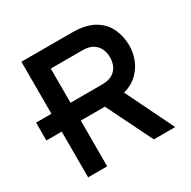

<svg xmlns="http://www.w3.org/2000/svg" viewBox="-156 -853 1004 1007"><g transform="rotate(-30 346.0 -350.0)"><path d="M5 -277V-385H291V-277ZM98 0V-700H402.5Q488.5 -700 538.5 -670Q588.5 -640 609.8 -591.8Q631 -543.5 631 -489.5Q631 -449 615.5 -408.5Q600 -368 567.2 -336.2Q534.5 -304.5 483.5 -290.5L625.5 0H496L359.5 -277H213.5V0ZM213.5 -385H404.5Q445 -385 468.8 -400Q492.5 -415 502.5 -438.5Q512.5 -462 512.5 -488Q512.5 -512 503.2 -535.8Q494 -559.5 470.2 -575.8Q446.5 -592 404.5 -592H213.5Z"/></g></svg>

Font: Overpass SemiBold
Style: Regular
Weight: 600
Designer: Delve Withrington, Dave Bailey, Thomas Jockin
Foundry: Delve Fonts LLC
Version: Version 4.000